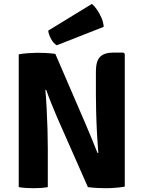

<svg xmlns="http://www.w3.org/2000/svg" viewBox="-20 -959 736 984"><path d="M76 -680.5Q95 -684.5 125 -686.5Q155 -688.5 170.5 -688.5Q186 -688.5 211.8 -687.5Q237.5 -686.5 263.5 -683L223 -501.5L212.5 -497.5Q216.5 -455 219.2 -401.2Q222 -347.5 223.5 -294Q225 -240.5 225 -199V0Q205.5 3.5 186.5 4.5Q167.5 5.5 152.5 5.5Q138 5.5 116.5 4.5Q95 3.5 76 0ZM272.5 -358Q256 -396.5 241.2 -433.5Q226.5 -470.5 216.5 -499.5L142.5 -585L263.5 -683L417.5 -326Q436.5 -282 452.8 -242Q469 -202 480 -174L561 -86.5L430.5 0ZM619.5 -683V-2.5Q607 0 588.2 2Q569.5 4 551.8 4.8Q534 5.5 523.5 5.5Q508 5.5 482.5 4.5Q457 3.5 430.5 0L472.5 -172.5L484 -176Q480 -222.5 477 -278Q474 -333.5 472.8 -385Q471.5 -436.5 471.5 -471V-593Q471.5 -646.5 493.2 -668Q515 -689.5 561 -689.5H612.5ZM451 -939Q463 -929.5 476.5 -910.2Q490 -891 500 -867.8Q510 -844.5 511.5 -821.5L271 -727Q254.5 -736 242 -759Q229.5 -782 227 -802Z"/></svg>

Font: Signika Light
Style: Bold
Weight: 700
Version: Version 2.003;gftools[0.9.32]